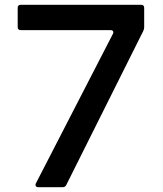

<svg xmlns="http://www.w3.org/2000/svg" viewBox="-20 -783 680 803"><path d="M140 0Q133 0 130 -4.5Q127 -9 130 -16L452 -641Q454 -645 454 -648Q454 -652 451 -654.5Q448 -657 443 -657H67Q54 -657 54 -670V-750Q54 -763 67 -763H570Q583 -763 583 -750V-669Q583 -661 579 -653L257 -9Q253 0 241 0Z"/></svg>

Font: Open Sauce Two Medium
Style: Regular
Weight: 500
Designer: Alfredo Marco Pradil
Foundry: Creative Sauce Fz LLC
Version: Version 1.477